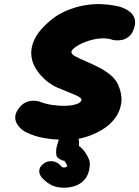

<svg xmlns="http://www.w3.org/2000/svg" viewBox="-20 -672 669 922"><path d="M316 -1Q258 0 216 -5.5Q174 -11 147.5 -20Q121 -29 108.5 -35.5Q96 -42 96 -42Q96 -42 89 -47Q82 -52 73 -61.5Q64 -71 58 -84.5Q52 -98 53.5 -114.5Q55 -131 69 -150Q84 -171 101 -179Q118 -187 133 -188Q148 -189 157.5 -187Q167 -185 167 -185Q197 -173 231 -168Q265 -163 295.5 -164Q326 -165 347 -172Q368 -179 371 -191Q373 -197 365 -203Q357 -209 341.5 -216Q326 -223 304 -231.5Q282 -240 254 -252Q237 -259 216 -274Q195 -289 176 -310Q157 -331 144 -357.5Q131 -384 130 -414.5Q129 -445 144 -479.5Q159 -514 196 -550Q241 -595 290.5 -617Q340 -639 386 -646.5Q432 -654 469 -652Q506 -650 528 -645.5Q550 -641 550 -641Q550 -641 560 -638Q570 -635 584 -628Q598 -621 610 -609.5Q622 -598 627 -580Q632 -562 624 -537Q615 -509 598.5 -496Q582 -483 564.5 -480Q547 -477 535 -478.5Q523 -480 523 -480Q492 -491 457 -487Q422 -483 391 -471Q360 -459 341 -445Q322 -431 323 -421Q324 -411 343.5 -400.5Q363 -390 392.5 -377.5Q422 -365 453.5 -349Q485 -333 510.5 -312Q536 -291 548 -264Q568 -216 562 -175.5Q556 -135 531.5 -103Q507 -71 470.5 -49Q434 -27 393.5 -14.5Q353 -2 316 -1ZM276 229Q243 227 220 213Q197 199 180 180Q180 180 176 174Q172 168 169.5 158.5Q167 149 170.5 137.5Q174 126 188 115Q202 104 215.5 102.5Q229 101 238 103.5Q247 106 247 106Q261 112 267 119Q273 126 279 131Q289 134 296 130.5Q303 127 303 125Q301 118 296.5 112Q292 106 289 100Q285 101 275 96.5Q265 92 257.5 85Q250 78 251 73Q247 53 253.5 28Q260 3 266 -10Q266 -10 270.5 -18.5Q275 -27 287 -36Q299 -45 320 -44Q340 -43 347.5 -29.5Q355 -16 355 -16Q356 -11 358.5 1.5Q361 14 359 29Q364 32 373 40.5Q382 49 391 62.5Q400 76 406.5 91.5Q413 107 411 124Q408 163 389 187Q370 211 340.5 221Q311 231 276 229Z"/></svg>

Font: Sour Gummy Black
Style: Italic
Weight: 900
Italic angle: -11.3°
Designer: Stefie Justprince
Foundry: Eifetstype
Version: Version 1.000